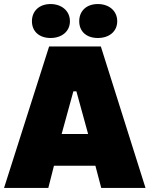

<svg xmlns="http://www.w3.org/2000/svg" viewBox="-34 -930 740 950"><path d="M216 -742C271 -742 312 -774 312 -825C312 -876 271 -910 216 -910C161 -910 124 -876 124 -825C124 -774 161 -742 216 -742ZM450 -742C506 -742 546 -774 546 -825C546 -876 506 -910 450 -910C394 -910 358 -876 358 -825C358 -774 394 -742 450 -742ZM-14 0H205L233 -110H438L467 0H686L465 -700H209ZM271 -267 329 -478H344L402 -267Z"/></svg>

Font: Fixel Text Black
Style: Regular
Weight: 900
Width: 4
Designer: AlfaBravo + MacPaw
Foundry: Kyrylo Tkachov, Marchela Mozhyna, Serhii Makarenko, Maria Weinstein, Zakhar Kryvoshyya
Version: Version 1.211